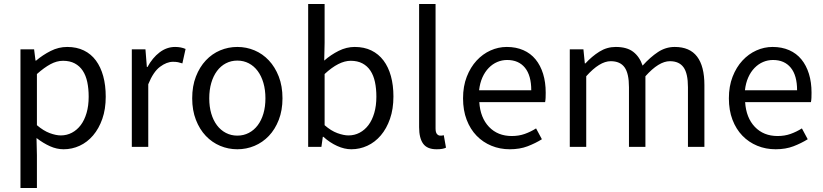

<svg xmlns="http://www.w3.org/2000/svg" viewBox="-20 -732 4103 957"><path d="M82 205V-486H150L157 -430H160Q193 -458 232.5 -478Q272 -498 315 -498Q362 -498 398 -480.5Q434 -463 458 -430.5Q482 -398 494.5 -352.5Q507 -307 507 -250Q507 -188 490 -139.5Q473 -91 444 -57Q415 -23 377 -5.5Q339 12 297 12Q263 12 229.5 -3Q196 -18 162 -44L164 41V205ZM283 -57Q313 -57 338.5 -70.5Q364 -84 382.5 -108.5Q401 -133 411.5 -169Q422 -205 422 -250Q422 -290 415 -323Q408 -356 392.5 -379.5Q377 -403 352.5 -416Q328 -429 294 -429Q263 -429 231.5 -412Q200 -395 164 -363V-108Q197 -80 228 -68.5Q259 -57 283 -57Z M637 0V-486H705L712 -398H715Q740 -444 775.5 -471Q811 -498 853 -498Q882 -498 905 -488L889 -416Q877 -420 867 -422Q857 -424 842 -424Q811 -424 777.5 -399Q744 -374 719 -312V0Z M1163 12Q1118 12 1077.5 -5Q1037 -22 1006 -54.5Q975 -87 956.5 -134.5Q938 -182 938 -242Q938 -303 956.5 -350.5Q975 -398 1006 -431Q1037 -464 1077.5 -481Q1118 -498 1163 -498Q1208 -498 1248.5 -481Q1289 -464 1320 -431Q1351 -398 1369.5 -350.5Q1388 -303 1388 -242Q1388 -182 1369.5 -134.5Q1351 -87 1320 -54.5Q1289 -22 1248.5 -5Q1208 12 1163 12ZM1163 -56Q1194 -56 1220 -69.5Q1246 -83 1264.5 -107.5Q1283 -132 1293 -166Q1303 -200 1303 -242Q1303 -284 1293 -318.5Q1283 -353 1264.5 -378Q1246 -403 1220 -416.5Q1194 -430 1163 -430Q1132 -430 1106 -416.5Q1080 -403 1061.5 -378Q1043 -353 1033 -318.5Q1023 -284 1023 -242Q1023 -200 1033 -166Q1043 -132 1061.5 -107.5Q1080 -83 1106 -69.5Q1132 -56 1163 -56Z M1731 12Q1697 12 1660.5 -4.5Q1624 -21 1592 -50H1589L1582 0H1516V-712H1598V-518L1596 -430Q1629 -459 1668 -478.5Q1707 -498 1748 -498Q1795 -498 1831 -480.5Q1867 -463 1891.5 -430.5Q1916 -398 1928.5 -352.5Q1941 -307 1941 -251Q1941 -189 1924 -140Q1907 -91 1878 -57Q1849 -23 1811 -5.5Q1773 12 1731 12ZM1717 -57Q1747 -57 1772.5 -70.5Q1798 -84 1816.5 -108.5Q1835 -133 1845.5 -169Q1856 -205 1856 -250Q1856 -290 1849 -323Q1842 -356 1826.5 -379.5Q1811 -403 1786.5 -416Q1762 -429 1728 -429Q1669 -429 1598 -363V-108Q1630 -80 1661.5 -68.5Q1693 -57 1717 -57Z M2156 12Q2109 12 2089 -16Q2069 -44 2069 -98V-712H2151V-92Q2151 -72 2158 -64Q2165 -56 2174 -56Q2178 -56 2181.5 -56Q2185 -56 2192 -58L2203 4Q2195 8 2184 10Q2173 12 2156 12Z M2521 12Q2472 12 2429.5 -5.5Q2387 -23 2355.5 -55.5Q2324 -88 2306 -135Q2288 -182 2288 -242Q2288 -302 2306.5 -349.5Q2325 -397 2355.5 -430Q2386 -463 2425 -480.5Q2464 -498 2506 -498Q2552 -498 2588.5 -482Q2625 -466 2649.5 -436Q2674 -406 2687 -364Q2700 -322 2700 -270Q2700 -257 2699.5 -244.5Q2699 -232 2697 -223H2369Q2374 -145 2417.5 -99.5Q2461 -54 2531 -54Q2566 -54 2595.5 -64.5Q2625 -75 2652 -92L2681 -38Q2649 -18 2610 -3Q2571 12 2521 12ZM2368 -282H2628Q2628 -356 2596.5 -394.5Q2565 -433 2508 -433Q2482 -433 2458.5 -423Q2435 -413 2416 -393.5Q2397 -374 2384.5 -346Q2372 -318 2368 -282Z M2820 0V-486H2888L2895 -416H2898Q2930 -451 2967.5 -474.5Q3005 -498 3049 -498Q3105 -498 3136.5 -473.5Q3168 -449 3183 -405Q3221 -447 3259.5 -472.5Q3298 -498 3343 -498Q3418 -498 3454.5 -450Q3491 -402 3491 -308V0H3409V-297Q3409 -366 3387 -396.5Q3365 -427 3319 -427Q3264 -427 3197 -352V0H3115V-297Q3115 -366 3093 -396.5Q3071 -427 3024 -427Q2969 -427 2902 -352V0Z M3846 12Q3797 12 3754.5 -5.5Q3712 -23 3680.5 -55.5Q3649 -88 3631 -135Q3613 -182 3613 -242Q3613 -302 3631.5 -349.5Q3650 -397 3680.5 -430Q3711 -463 3750 -480.5Q3789 -498 3831 -498Q3877 -498 3913.5 -482Q3950 -466 3974.5 -436Q3999 -406 4012 -364Q4025 -322 4025 -270Q4025 -257 4024.5 -244.5Q4024 -232 4022 -223H3694Q3699 -145 3742.5 -99.5Q3786 -54 3856 -54Q3891 -54 3920.5 -64.5Q3950 -75 3977 -92L4006 -38Q3974 -18 3935 -3Q3896 12 3846 12ZM3693 -282H3953Q3953 -356 3921.5 -394.5Q3890 -433 3833 -433Q3807 -433 3783.5 -423Q3760 -413 3741 -393.5Q3722 -374 3709.5 -346Q3697 -318 3693 -282Z"/></svg>

Font: TypoPRO Source Sans Pro
Style: Regular
Weight: 400
Designer: Paul D. Hunt
Foundry: Adobe Systems Incorporated
Version: Version 2.020;PS 2.000;hotconv 1.0.86;makeotf.lib2.5.63406